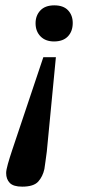

<svg xmlns="http://www.w3.org/2000/svg" viewBox="-20 -502 346 718"><path d="M63 196Q30 196 16.5 182Q3 168 3 145Q3 134 9.5 111Q16 88 25 61L142 -288H189L155 65Q152 86 150 102Q148 118 146 130Q140 158 123 177Q106 196 63 196ZM182 -347Q150 -347 131.5 -366Q113 -385 113 -415Q113 -444 131 -463Q149 -482 183 -482Q217 -482 234.5 -463.5Q252 -445 252 -416Q252 -385 234 -366Q216 -347 182 -347Z"/></svg>

Font: STIX Two Text SemiBold
Style: Italic
Weight: 600
Italic angle: -12°
Designer: Ross Mills, John Hudson & Paul Hanslow, Tiro Typeworks Ltd; with prior portions MicroPress Inc. and Coen Hoffman, Elsevi
Foundry: Tiro Typeworks Ltd
Version: Version 2.13 b171